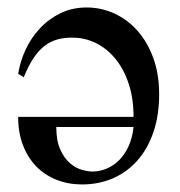

<svg xmlns="http://www.w3.org/2000/svg" viewBox="-20 -483 484 516"><path d="M407.7 -230Q407.7 -172.9 392.3 -127.9Q377 -83 349.4 -51.8Q321.8 -20.5 283.7 -3.9Q245.6 12.7 200.2 12.7Q163.6 12.7 132.1 0.2Q100.6 -12.2 77.6 -35.6Q54.7 -59.1 41.7 -92.8Q28.8 -126.5 28.8 -168.9H338.9Q338.9 -218.8 325.7 -258.3Q312.5 -297.9 290 -325.2Q267.6 -352.5 237.8 -367.2Q208 -381.8 175.3 -381.8Q153.8 -382.3 135 -377.2Q116.2 -372.1 100.1 -359.9Q84 -347.7 70.1 -326.9Q56.2 -306.2 43.9 -275.4L28.8 -284.7Q34.2 -317.9 48.8 -349.6Q63.5 -381.3 87.2 -406.7Q110.8 -432.1 142.6 -447.5Q174.3 -462.9 212.9 -462.9Q252.4 -462.9 287.8 -446.5Q323.2 -430.2 349.9 -399.9Q376.5 -369.6 392.1 -326.7Q407.7 -283.7 407.7 -230ZM131.3 -141.6Q131.3 -105 141.8 -81.5Q152.3 -58.1 167.5 -44.9Q182.6 -31.7 199.2 -26.9Q215.8 -22 228 -22Q247.6 -22 266.4 -29.8Q285.2 -37.6 300.3 -52.7Q315.4 -67.9 325.7 -90.3Q335.9 -112.8 338.9 -141.6Z"/></svg>

Font: Doulos SIL Afr
Style: Regular
Weight: 400
Designer: Walt Agee, Victor Gaultney, Peter Martin, Debbi Hosken, Becca Hirsbrunner
Foundry: SIL International
Version: Version 5.000